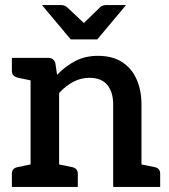

<svg xmlns="http://www.w3.org/2000/svg" viewBox="-20 -740 670 760"><path d="M101 0V-511H170Q193 -511 199 -490L206 -444Q239 -478 278 -498.5Q317 -519 368 -519Q425 -519 463 -494.5Q501 -470 520.5 -426.5Q540 -383 540 -326V0H428V-326Q428 -376 404.5 -404Q381 -432 334 -432Q300 -432 270 -416Q240 -400 214 -372V0ZM27 0V-52Q27 -64 33.5 -70.5Q40 -77 52 -79L115 -92L127 0ZM188 0 200 -92 263 -79Q275 -77 281.5 -70.5Q288 -64 288 -52V0ZM514 0 526 -92 590 -79Q602 -77 608 -70.5Q614 -64 614 -52V0ZM127 -511 115 -419 52 -432Q40 -435 33.5 -441.5Q27 -448 27 -460V-511ZM479 -720 365 -584H260L146 -720H221Q235 -720 245 -712L312 -649L377 -712Q381 -716 387.5 -718Q394 -720 401 -720Z"/></svg>

Font: Aleo SemiBold
Style: Regular
Weight: 600
Designer: Alessio Laiso
Foundry: Alessio Laiso
Version: Version 2.001;gftools[0.9.29]